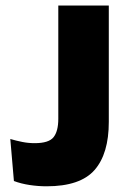

<svg xmlns="http://www.w3.org/2000/svg" viewBox="-20 -659 459 690"><path d="M147.5 10.5Q117 10.5 86 5.8Q55 1 30 -8.5L17 -159.5Q39 -153 60.5 -148.8Q82 -144.5 104.5 -144.5Q155.5 -144.5 172.5 -166Q189.5 -187.5 189.5 -232V-639H371V-221Q371 -106.5 319.8 -48Q268.5 10.5 147.5 10.5Z"/></svg>

Font: Anek Malayalam Medium ExtraBold
Style: Regular
Weight: 800
Version: Version 1.003